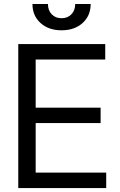

<svg xmlns="http://www.w3.org/2000/svg" viewBox="-20 -950 606 970"><path d="M72.3 0V-727.5H511.7V-649.4H160.2V-406.2H488.3V-328.1H160.2V-78.1H516.6V0ZM291 -796.9Q225.6 -796.9 184.8 -833.7Q144 -870.6 144 -929.7H222.2Q222.2 -897.9 241.2 -877.9Q260.3 -857.9 291 -857.9Q321.8 -857.9 340.8 -877.9Q359.9 -897.9 359.9 -929.7H438Q438 -870.6 397.2 -833.7Q356.4 -796.9 291 -796.9Z"/></svg>

Font: Inter Display
Style: Regular
Weight: 400
Designer: Rasmus Andersson
Foundry: rsms
Version: Version 4.000;git-37864ae